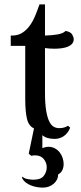

<svg xmlns="http://www.w3.org/2000/svg" viewBox="-20 -620 369 875"><path d="M185 -199Q185 -147 190.5 -115Q196 -83 205 -65.5Q214 -48 225.5 -42Q237 -36 249 -36Q263 -36 272.5 -39Q282 -42 290 -47L300 -38Q289 -12 270.5 0.5Q252 13 229 13Q192 13 173 -4V55Q188 49 201 49Q217 49 230 56Q243 63 252 74.5Q261 86 265.5 100Q270 114 270 128Q270 143 264 155.5Q258 168 245 175Q245 200 224.5 217.5Q204 235 175 235Q164 235 150.5 233Q137 231 123.5 226Q110 221 98.5 212.5Q87 204 80 190L83 185Q89 193 105.5 196Q122 199 131 199Q166 199 179.5 181.5Q193 164 193 142Q193 122 179.5 105Q166 88 140 88Q135 88 131 88.5Q127 89 122 90L111 80L135 -35Q111 -45 103 -78.5Q95 -112 95 -169V-411H29V-458H35Q62 -458 81.5 -470.5Q101 -483 115.5 -503Q130 -523 140.5 -548.5Q151 -574 160 -600H185V-458Q221 -459 244.5 -463.5Q268 -468 279 -479Q302 -475 309 -462.5Q316 -450 316 -441Q316 -429 308.5 -420.5Q301 -412 288.5 -407Q276 -402 260 -400Q244 -398 228 -398Q206 -398 185 -401Z"/></svg>

Font: Milonga
Style: Regular
Weight: 400
Designer: Pablo Impallari, Brenda Gallo, Rodrigo Fuenzalida
Foundry: Pablo Impallari, Brenda Gallo, Rodrigo Fuenzalida
Version: Version 1.000; ttfautohint (v0.93) -l 8 -r 50 -G 200 -x 14 -